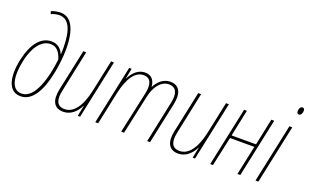

<svg xmlns="http://www.w3.org/2000/svg" viewBox="-85 -1188 2611 1617"><g transform="rotate(20 1220.5 -379.0)"><path d="M155 10C258 10 323 -100 358 -270C399 -470 406 -768 234 -768C210 -768 178 -762 151 -751L159 -727C181 -737 209 -744 231 -744C314 -744 356 -664 357 -498C357 -480 357 -455 355 -439H353C336 -482 301 -514 246 -514C151 -514 83 -429 50 -280C15 -121 41 10 155 10ZM156 -14C62 -14 44 -130 75 -277C101 -397 160 -490 246 -490C300 -490 331 -452 350 -389C331 -227 277 -14 156 -14Z M538 10C606 10 655 -38 683 -96H685L666 0H687L799 -527H773L713 -244C681 -94 621 -15 541 -15C470 -15 454 -70 471 -151L550 -527H524L445 -155C424 -57 451 10 538 10Z M823 0H849L911 -293C941 -432 996 -512 1071 -512C1139 -512 1154 -454 1136 -371L1055 0H1081L1158 -354C1175 -433 1223 -512 1298 -512C1367 -512 1385 -456 1367 -374L1288 0H1314L1393 -372C1413 -468 1388 -537 1302 -537C1240 -537 1193 -492 1168 -442H1167C1163 -499 1134 -537 1076 -537C1015 -537 970 -493 941 -435H939L957 -527H935Z M1568 10C1636 10 1685 -38 1713 -96H1715L1696 0H1717L1829 -527H1803L1743 -244C1711 -94 1651 -15 1571 -15C1500 -15 1484 -70 1501 -151L1580 -527H1554L1475 -155C1454 -57 1481 10 1568 10Z M1853 0H1878L1935 -263H2153L2097 0H2123L2235 -527H2209L2159 -288H1940L1990 -527H1965Z M2412 -647C2426 -647 2435 -659 2439 -678C2444 -700 2437 -714 2421 -714C2407 -714 2398 -703 2394 -683C2390 -663 2395 -647 2412 -647ZM2259 0H2285L2397 -527H2371Z"/></g></svg>

Font: Noto Sans Condensed Thin
Style: Italic
Weight: 100
Width: 3
Italic angle: -12°
Designer: Monotype Design Team
Foundry: Monotype Imaging Inc.
Version: Version 2.013